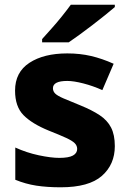

<svg xmlns="http://www.w3.org/2000/svg" viewBox="-20 -786 549 816"><path d="M468 -165Q468 -87 413 -38.5Q358 10 238 10Q180 10 134.5 3Q89 -4 45 -22V-159Q93 -137 145 -126Q197 -115 232 -115Q272 -115 290 -125Q308 -135 308 -153Q308 -167 297.5 -177.5Q287 -188 261 -200Q235 -212 187 -231Q116 -260 80 -296.5Q44 -333 44 -401Q44 -479 105 -519Q166 -559 266 -559Q320 -559 367 -548Q414 -537 463 -515L415 -403Q375 -421 334 -431.5Q293 -442 266 -442Q205 -442 205 -411Q205 -398 214.5 -388.5Q224 -379 249.5 -368Q275 -357 322 -338Q371 -318 403.5 -296.5Q436 -275 452 -244Q468 -213 468 -165ZM468 -756Q452 -742 427 -722Q402 -702 373.5 -680Q345 -658 318 -638.5Q291 -619 272 -606H159V-620Q175 -638 198 -663.5Q221 -689 243 -716.5Q265 -744 281 -766H468Z"/></svg>

Font: Noto Sans Khmer UI ExtraBold
Style: Regular
Weight: 800
Designer: Danh Hong and the Monotype Design Team
Foundry: Monotype Imaging Inc.
Version: Version 2.002; ttfautohint (v1.8.4.7-5d5b)